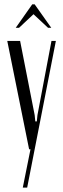

<svg xmlns="http://www.w3.org/2000/svg" viewBox="-20 -681 288 876"><path d="M51.8 -554.2 127 -661.1H138.2L213.9 -554.2H199.2L132.8 -616.2L66.9 -554.2ZM13.2 -494.1H71.8L138.2 -155.8L141.1 -127H147.9L150.9 -155.8L214.8 -494.1H234.9L104 174.8H84L119.1 0H112.8Z"/></svg>

Font: Moniqa Narrow Heading
Style: Regular
Weight: 400
Width: 4
Designer: Rajesh Rajput
Foundry: Rajesh Rajput
Version: Version 1.000